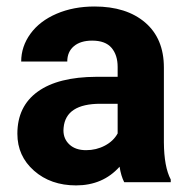

<svg xmlns="http://www.w3.org/2000/svg" viewBox="-20 -558 576 588"><path d="M360.4 0Q350.6 -19 346.2 -47.4Q294.9 9.8 212.9 9.8Q135.3 9.8 84.2 -35.2Q33.2 -80.1 33.2 -148.4Q33.2 -232.4 95.5 -277.3Q157.7 -322.3 275.4 -322.8H340.3V-353Q340.3 -389.6 321.5 -411.6Q302.7 -433.6 262.2 -433.6Q226.6 -433.6 206.3 -416.5Q186 -399.4 186 -369.6H44.9Q44.9 -415.5 73.2 -454.6Q101.6 -493.7 153.3 -515.9Q205.1 -538.1 269.5 -538.1Q367.2 -538.1 424.6 -489Q481.9 -439.9 481.9 -351.1V-122.1Q482.4 -46.9 502.9 -8.3V0ZM243.7 -98.1Q274.9 -98.1 301.3 -112.1Q327.6 -126 340.3 -149.4V-240.2H287.6Q181.6 -240.2 174.8 -167L174.3 -158.7Q174.3 -132.3 192.9 -115.2Q211.4 -98.1 243.7 -98.1Z"/></svg>

Font: RobotoDraft
Style: Bold
Weight: 700
Version: Version 2.001150; 2014